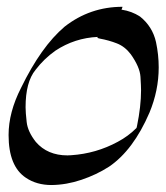

<svg xmlns="http://www.w3.org/2000/svg" viewBox="-20 -527 483 557"><path d="M129.4 9.8Q86.4 9.8 55.2 -11.2Q4.9 -44.4 4.9 -135.3Q4.9 -201.2 41 -272Q99.1 -391.6 167.5 -449.7Q241.2 -507.3 335.4 -507.3Q335.4 -505.9 332.5 -499Q362.3 -494.6 386.2 -479Q422.4 -450.2 432.6 -404.8Q440.4 -368.2 440.4 -331.5Q440.4 -264.6 413.6 -200.2Q366.7 -91.3 296.4 -43.5Q259.8 -20 216.3 -5.4Q172.9 9.3 129.4 9.8ZM175.8 -76.2 186.5 -76.7Q258.8 -81.5 321.8 -115.7Q352.1 -131.8 376 -155.8L377.4 -161.1Q389.2 -218.8 389.2 -265.1Q389.2 -276.4 387.5 -304.4Q385.7 -332.5 359.4 -369.6Q342.3 -392.1 319.1 -401.1Q295.9 -410.2 269.5 -415L262.2 -417Q262.7 -417 263.7 -419.9Q196.8 -417 140.6 -379.9Q107.4 -356.4 83 -324.2Q54.2 -289.1 54.2 -215.8Q54.2 -200.7 57.4 -172.9Q60.5 -145 84 -115.2Q117.7 -76.2 175.8 -76.2Z"/></svg>

Font: Terrible Cursive
Style: Regular
Weight: 400
Designer: GGBotNet
Foundry: GGBotNet
Version: 1.00